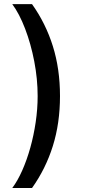

<svg xmlns="http://www.w3.org/2000/svg" viewBox="-20 -775 418 946"><path d="M275.6 -301.8Q275.6 -168 240.4 -55.8Q205.3 56.5 137.8 151.3H40.5Q66.8 116.1 89.5 65Q112.2 13.8 129.3 -47.1Q146.3 -108 155.9 -173.3Q165.5 -238.6 165.5 -301.8Q165.5 -386 148.8 -472.7Q132.1 -559.3 103.7 -633.5Q75.3 -707.7 40.5 -754.6H137.8Q205.3 -659.8 240.4 -547.6Q275.6 -435.4 275.6 -301.8Z"/></svg>

Font: InterMG Medium
Style: Regular
Weight: 500
Designer: Rasmus Andersson
Foundry: rsms
Version: Version 3.019;December 26, 2023;FontCreator 15.0.0.2955 64-b